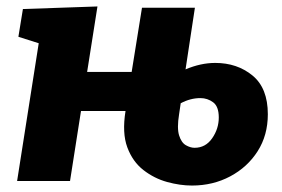

<svg xmlns="http://www.w3.org/2000/svg" viewBox="-20 -561 874 595"><path d="M575 14Q538 14 498 3Q458 -8 424.5 -34Q391 -60 374.5 -104.5Q358 -149 369 -217H231L197 0H33L100 -427L37 -447L51 -533L282 -541L250 -338H388L420 -537H584L555 -346Q602 -366 647 -366Q715 -366 762.5 -327Q810 -288 810 -207Q810 -142 778.5 -92.5Q747 -43 693.5 -14.5Q640 14 575 14ZM535 -207Q528 -164 535 -141.5Q542 -119 556 -111Q570 -103 583 -103Q617 -103 637.5 -132.5Q658 -162 658 -197Q658 -231 640.5 -244Q623 -257 601 -257Q570 -257 540 -241Z"/></svg>

Font: Bitter ExtraBold
Style: Italic
Weight: 800
Italic angle: -9°
Designer: Sol Matas, and Bitter project Authors
Foundry: Sol Matas
Version: Version 2.001